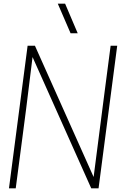

<svg xmlns="http://www.w3.org/2000/svg" viewBox="-20 -1030 686 1050"><path d="M519 0H479L158 -718L123 -435Q112 -355 102 -274L66 0H29L131 -780H171L492 -62L552 -527L585 -780H621ZM405 -848H366L296 -1010H336Z"/></svg>

Font: Tanohe Sans ExtraLight
Style: Italic
Weight: 200
Designer: Village Type and Design LLC & Cristiano Sobral
Foundry: Cooper Hewitt Smithsonian Design Museum
Version: Version 1.00;September 29, 2021;FontCreator 13.0.0.2655 64-b